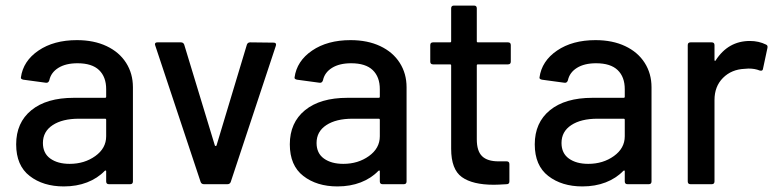

<svg xmlns="http://www.w3.org/2000/svg" viewBox="-20 -661 2789 689"><path d="M457 -348V-10Q457 0 447 0H371Q361 0 361 -10V-46Q361 -51 356 -48Q330 -21 292.5 -6.5Q255 8 209 8Q135 8 86.5 -29.5Q38 -67 38 -143Q38 -221 92.5 -265.5Q147 -310 245 -310H357Q361 -310 361 -314V-341Q361 -385 335.5 -409.5Q310 -434 258 -434Q216 -434 189.5 -417.5Q163 -401 157 -373Q154 -363 145 -364L64 -375Q54 -377 55 -383Q63 -442 118 -479.5Q173 -517 256 -517Q317 -517 362.5 -495.5Q408 -474 432.5 -435.5Q457 -397 457 -348ZM361 -172V-231Q361 -235 357 -235H263Q204 -235 169 -212Q134 -189 134 -148Q134 -111 160.5 -92Q187 -73 230 -73Q283 -73 322 -101Q361 -129 361 -172Z M700 -8 537 -498 536 -502Q536 -509 545 -509H629Q638 -509 641 -501L751 -139Q752 -137 754 -137Q756 -137 757 -139L866 -501Q869 -509 878 -509L962 -508Q973 -508 970 -497L808 -8Q805 0 796 0H712Q703 0 700 -8Z M1439 -348V-10Q1439 0 1429 0H1353Q1343 0 1343 -10V-46Q1343 -51 1338 -48Q1312 -21 1274.5 -6.5Q1237 8 1191 8Q1117 8 1068.5 -29.5Q1020 -67 1020 -143Q1020 -221 1074.5 -265.5Q1129 -310 1227 -310H1339Q1343 -310 1343 -314V-341Q1343 -385 1317.5 -409.5Q1292 -434 1240 -434Q1198 -434 1171.5 -417.5Q1145 -401 1139 -373Q1136 -363 1127 -364L1046 -375Q1036 -377 1037 -383Q1045 -442 1100 -479.5Q1155 -517 1238 -517Q1299 -517 1344.5 -495.5Q1390 -474 1414.5 -435.5Q1439 -397 1439 -348ZM1343 -172V-231Q1343 -235 1339 -235H1245Q1186 -235 1151 -212Q1116 -189 1116 -148Q1116 -111 1142.5 -92Q1169 -73 1212 -73Q1265 -73 1304 -101Q1343 -129 1343 -172Z M1803 -430H1695Q1691 -430 1691 -426V-161Q1691 -119 1710 -100.5Q1729 -82 1769 -82H1798Q1808 -82 1808 -72V-10Q1808 0 1798 0Q1766 2 1752 2Q1676 2 1637.5 -25.5Q1599 -53 1599 -127V-426Q1599 -430 1595 -430H1534Q1524 -430 1524 -440V-499Q1524 -509 1534 -509H1595Q1599 -509 1599 -513V-631Q1599 -641 1609 -641H1681Q1691 -641 1691 -631V-513Q1691 -509 1695 -509H1803Q1813 -509 1813 -499V-440Q1813 -430 1803 -430Z M2318 -348V-10Q2318 0 2308 0H2232Q2222 0 2222 -10V-46Q2222 -51 2217 -48Q2191 -21 2153.5 -6.5Q2116 8 2070 8Q1996 8 1947.5 -29.5Q1899 -67 1899 -143Q1899 -221 1953.5 -265.5Q2008 -310 2106 -310H2218Q2222 -310 2222 -314V-341Q2222 -385 2196.5 -409.5Q2171 -434 2119 -434Q2077 -434 2050.5 -417.5Q2024 -401 2018 -373Q2015 -363 2006 -364L1925 -375Q1915 -377 1916 -383Q1924 -442 1979 -479.5Q2034 -517 2117 -517Q2178 -517 2223.5 -495.5Q2269 -474 2293.5 -435.5Q2318 -397 2318 -348ZM2222 -172V-231Q2222 -235 2218 -235H2124Q2065 -235 2030 -212Q1995 -189 1995 -148Q1995 -111 2021.5 -92Q2048 -73 2091 -73Q2144 -73 2183 -101Q2222 -129 2222 -172Z M2729 -501Q2736 -498 2734 -489L2718 -414Q2717 -405 2706 -408Q2689 -415 2666 -415L2652 -414Q2605 -412 2574.5 -381.5Q2544 -351 2544 -302V-10Q2544 0 2534 0H2458Q2448 0 2448 -10V-499Q2448 -509 2458 -509H2534Q2544 -509 2544 -499V-446Q2544 -443 2545.5 -442.5Q2547 -442 2548 -444Q2593 -514 2671 -514Q2703 -514 2729 -501Z"/></svg>

Font: Amber EN Medium
Style: Regular
Weight: 500
Designer: Jeremy Tribby
Foundry: Tribby Type Co.
Version: Version 1.403 November 24, 2021